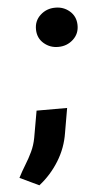

<svg xmlns="http://www.w3.org/2000/svg" viewBox="-96 -585 435 810"><g transform="rotate(-5 121.0 -179.5)"><path d="M80.6 -463.9Q79.6 -501.5 106 -525.6Q132.3 -549.8 168.9 -549.8Q204.1 -550.3 230 -528.1Q255.9 -505.9 256.8 -469.7Q257.8 -432.1 231.4 -408Q205.1 -383.8 168.5 -383.8Q133.8 -383.3 107.7 -405.5Q81.5 -427.7 80.6 -463.9ZM182.6 -124 164.6 -20Q154.8 43 121.1 97.4Q87.4 151.9 37.6 190.9L-43.5 152.3Q-29.3 124.5 -13.7 99.4Q2 74.2 14.6 47.6Q27.3 21 33.2 -10.3L53.2 -124Z"/></g></svg>

Font: Roboto Black
Style: Italic
Weight: 900
Italic angle: -12°
Designer: Christian Robertson
Foundry: Google
Version: Version 3.0; 2020